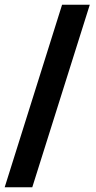

<svg xmlns="http://www.w3.org/2000/svg" viewBox="-34 -731 405 812"><path d="M102.5 61H-14.2L228.5 -710.9H345.7Z"/></svg>

Font: TypoPRO Roboto
Style: Regular
Weight: 900
Designer: Google
Version: Version 2.136; 2016